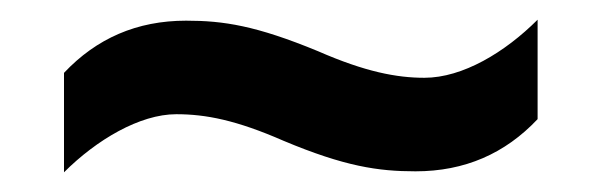

<svg xmlns="http://www.w3.org/2000/svg" viewBox="-20 -450 612 195"><path d="M268 -307C330 -281 364 -276 402 -276C452 -276 493 -294 526 -329V-430C493 -397 450 -371 411 -371C383 -371 351 -377 303 -398C240 -424 207 -429 169 -429C119 -429 78 -411 45 -376V-275C78 -308 122 -334 159 -334C189 -334 220 -328 268 -307Z"/></svg>

Font: Noto Sans Balinese SemiBold
Style: Regular
Weight: 600
Designer: Aditya Bayu, David Williams
Foundry: David Williams
Version: Version 2.005